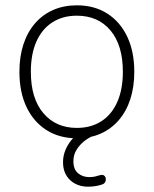

<svg xmlns="http://www.w3.org/2000/svg" viewBox="-20 -512 578 722"><path d="M269 8Q203 8 154.5 -23Q106 -54 79.5 -110Q53 -166 53 -242Q53 -299 68 -345Q83 -391 111.5 -424Q140 -457 180 -474.5Q220 -492 269 -492Q335 -492 383.5 -461Q432 -430 458.5 -374Q485 -318 485 -242Q485 -185 470 -139Q455 -93 426.5 -60Q398 -27 358.5 -9.5Q319 8 269 8ZM269 -31Q322 -31 361 -56Q400 -81 421 -128.5Q442 -176 442 -242Q442 -342 395.5 -397.5Q349 -453 269 -453Q216 -453 177 -428Q138 -403 117 -356Q96 -309 96 -242Q96 -142 143 -86.5Q190 -31 269 -31ZM311 190Q270 190 243.5 165Q217 140 217 98Q217 60 240.5 25.5Q264 -9 307 -31L328 0Q313 6 296.5 19Q280 32 268 51Q256 70 256 94Q256 125 273.5 139.5Q291 154 316 154Q327 154 336.5 152Q346 150 355 147Q365 144 370.5 147.5Q376 151 377.5 158Q379 165 376 171.5Q373 178 366 181Q352 186 338.5 188Q325 190 311 190Z"/></svg>

Font: Nunito ExtraLight
Style: Regular
Weight: 200
Designer: Vernon Adams
Foundry: Vernon Adams
Version: Version 3.602